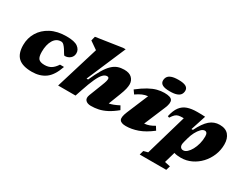

<svg xmlns="http://www.w3.org/2000/svg" viewBox="-92 -1366 2811 2202"><g transform="rotate(30 1313.0 -265.0)"><path d="M392 -455Q328.5 -455 293 -395.8Q257.5 -336.5 257.5 -241Q257.5 -176 279.2 -150.8Q301 -125.5 359 -125.5Q410 -125.5 445.8 -147.8Q481.5 -170 512.5 -218H565.5Q521.5 -89 449.5 -37Q377.5 15 272 15Q148.5 15 91.2 -37.5Q34 -90 34 -203Q34 -294.5 79.2 -370.2Q124.5 -446 210.2 -491.5Q296 -537 417.5 -537Q523.5 -537 567 -504.8Q610.5 -472.5 610.5 -425.5Q610.5 -382.5 580.2 -356.8Q550 -331 508.5 -331Q500.5 -331 488.8 -352Q477 -373 462 -396Q447 -419.5 429.8 -437.2Q412.5 -455 392 -455Z M873 -86.5 844 0H613.5L787 -567.5L685 -638.5L699 -695L1044 -747H1076.5L856 -231.5H876.5Q917.5 -324.5 953.5 -384.2Q989.5 -444 1024.8 -477.2Q1060 -510.5 1098.2 -523.8Q1136.5 -537 1181.5 -537Q1250 -537 1283.8 -503.2Q1317.5 -469.5 1317.5 -419.5Q1317.5 -395.5 1309.8 -360.5Q1302 -325.5 1280 -269L1219 -112Q1245 -116.5 1275.2 -128Q1305.5 -139.5 1346.5 -160.5L1373.5 -112.5Q1311.5 -61.5 1257.5 -33.8Q1203.5 -6 1154 4.5Q1104.5 15 1056 15Q1006 15 983 -10.8Q960 -36.5 979 -85L1045.5 -255.5Q1063 -300 1067.8 -319.2Q1072.5 -338.5 1072.5 -350.5Q1072.5 -374 1047 -374Q1019.5 -374 993.2 -346.8Q967 -319.5 938 -256.8Q909 -194 873 -86.5Z M1626 -651.5Q1626 -679 1639.5 -700.5Q1653 -722 1686.5 -734.5Q1720 -747 1779 -747Q1845.5 -747 1876.2 -729.5Q1907 -712 1907 -677.5Q1907 -650 1893.5 -628.5Q1880 -607 1846.8 -594.5Q1813.5 -582 1754 -582Q1687.5 -582 1656.8 -599.5Q1626 -617 1626 -651.5ZM1450 -126.5 1568.5 -409.5Q1530.5 -405.5 1496.8 -391Q1463 -376.5 1419.5 -346.5L1386 -394Q1457 -449.5 1513.8 -480.8Q1570.5 -512 1618.8 -524.5Q1667 -537 1712.5 -537Q1800.5 -537 1817.5 -502.2Q1834.5 -467.5 1804 -395.5L1686 -115Q1722 -118.5 1752.5 -129.8Q1783 -141 1816 -161L1846 -113Q1754.5 -42 1673.2 -13.5Q1592 15 1517.5 15Q1453 15 1434.8 -15.5Q1416.5 -46 1450 -126.5Z M2187.5 162 2171 217.5H1819.5L1834.5 162.5L1891.5 147L2049 -395Q2045 -395.5 2038.5 -395.5Q2003.5 -395.5 1981 -390.5Q1958.5 -385.5 1940.5 -369Q1922.5 -352.5 1900 -317L1879 -324.5Q1897 -407.5 1931.5 -453.2Q1966 -499 2019.2 -517.2Q2072.5 -535.5 2146 -535.5Q2181.5 -535.5 2204 -535Q2226.5 -534.5 2252.5 -532.5L2187.5 -332H2206.5Q2260 -440.5 2315.8 -488.8Q2371.5 -537 2446 -537Q2525 -537 2564 -491Q2603 -445 2603 -367Q2603 -291 2574.8 -222.2Q2546.5 -153.5 2497 -100.2Q2447.5 -47 2382.5 -16.2Q2317.5 14.5 2244.5 14.5Q2193 14.5 2155 3L2113.5 146.5ZM2188 -166Q2183.5 -149 2182 -139.8Q2180.5 -130.5 2180.5 -123.5Q2180.5 -100 2192.8 -86.5Q2205 -73 2226.5 -73Q2251.5 -73 2276.5 -95.2Q2301.5 -117.5 2322 -155.2Q2342.5 -193 2354.8 -240Q2367 -287 2367 -336.5Q2367 -393.5 2330 -393.5Q2306 -393.5 2281.2 -368.5Q2256.5 -343.5 2235.5 -303.8Q2214.5 -264 2202.5 -219.5Z"/></g></svg>

Font: Newsreader Caption ExtraBold
Style: Italic
Weight: 800
Italic angle: -17°
Designer: Hugues Gentile
Foundry: Production Type
Version: Version 1.001